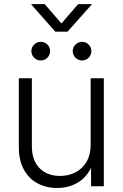

<svg xmlns="http://www.w3.org/2000/svg" viewBox="-20 -913 601 941"><path d="M260.7 8.3Q206.5 8.3 163.8 -14.6Q121.1 -37.6 96.7 -82.3Q72.3 -127 72.3 -191.4V-529.3H136.2V-195.8Q136.2 -127.4 173.6 -89.1Q210.9 -50.8 273.9 -50.8Q316.4 -50.8 350.6 -68.6Q384.8 -86.4 404.5 -120.8Q424.3 -155.3 424.3 -204.1V-529.3H488.8V0H426.3V-124.5H439.9Q417.5 -55.2 369.6 -23.4Q321.8 8.3 260.7 8.3ZM382.3 -616.7Q363.3 -616.7 349.9 -630.1Q336.4 -643.6 336.4 -662.6Q336.4 -681.2 349.9 -694.6Q363.3 -708 382.3 -708Q400.9 -708 414.3 -694.6Q427.7 -681.2 427.7 -662.6Q427.7 -643.6 414.3 -630.1Q400.9 -616.7 382.3 -616.7ZM179.7 -616.7Q161.1 -616.7 147.5 -630.1Q133.8 -643.6 133.8 -662.6Q133.8 -681.2 147.5 -694.6Q161.1 -708 179.7 -708Q198.7 -708 212.2 -694.6Q225.6 -681.2 225.6 -662.6Q225.6 -643.6 212.2 -630.1Q198.7 -616.7 179.7 -616.7ZM199.2 -892.6 281.2 -797.9 362.8 -892.6H429.2V-890.6L311 -757.8H251L133.8 -890.6V-892.6Z"/></svg>

Font: Inter 24pt Light
Style: Regular
Weight: 300
Designer: Rasmus Andersson
Foundry: rsms
Version: Version 4.001;git-66647c0bb